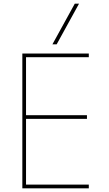

<svg xmlns="http://www.w3.org/2000/svg" viewBox="-20 -1020 590 1040"><path d="M101 0V-730H461V-710H121V-396H451V-376H121V-20H461V0ZM287 -780H264L385 -1000H408Z"/></svg>

Font: M PLUS Code Latin SemiExpanded Thin
Style: Regular
Weight: 250
Width: 6
Designer: Coji Morishita
Foundry: UNDERFOREST DESIGN
Version: Version 1.002; ttfautohint (v1.8.3)